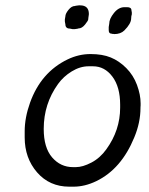

<svg xmlns="http://www.w3.org/2000/svg" viewBox="-20 -703 554 714"><path d="M251.5 -81.5H262.2Q287.6 -81.5 319.8 -98.4Q352.1 -115.2 375.5 -147.9Q426.8 -218.8 426.8 -302.7V-313.5Q426.8 -379.9 397.9 -418.2Q369.1 -456.5 325.7 -456.5H309.6Q277.8 -456.5 246.8 -437.5Q215.8 -418.5 195.8 -390.6Q142.6 -316.9 142.6 -223.6Q142.6 -153.8 173.8 -117.7Q205.1 -81.5 251.5 -81.5ZM277.8 -683.1Q310.5 -683.1 310.5 -650.9V-649.4L310.1 -648.4V-647L308.6 -636.7Q308.1 -635.3 308.1 -630.9Q308.1 -626.5 296.4 -611.8Q284.7 -597.2 271.5 -597.2L268.6 -596.2L258.3 -594.7H249.5L239.7 -596.7Q223.1 -596.7 223.1 -613.3Q222.2 -615.2 222.2 -617.2L221.2 -623.5V-630.9L223.1 -642.1Q223.1 -651.9 234.6 -666.3Q246.1 -680.7 258.8 -680.7L261.7 -681.6L273.4 -683.1ZM442.9 -676.3H452.6Q468.8 -676.3 468.8 -664.6L470.2 -656.7V-649.9Q467.8 -642.6 467.8 -634.8Q467.8 -615.2 442.4 -589.8Q428.7 -576.2 404.3 -576.2L403.3 -576.7H399.4Q394.5 -578.1 393.6 -578.1Q384.3 -578.1 384.3 -591.3V-602.5L386.2 -614.7Q386.2 -632.8 403.6 -654.5Q420.9 -676.3 442.9 -676.3ZM253.4 -8.8H237.8Q164.1 -8.8 117.9 -62Q71.8 -115.2 71.8 -191.9V-214.8Q71.8 -265.6 91.8 -321.3Q132.3 -434.1 231 -481.9Q272.5 -502 316.7 -502Q360.8 -502 391.8 -489.3Q422.9 -476.6 449.5 -450Q476.1 -423.3 489.5 -387Q502.9 -350.6 502.9 -318.8V-311L502.4 -303.7Q502.4 -302.7 502.4 -301.3Q502.4 -247.6 479.5 -192.4Q431.2 -74.2 337.9 -29.3Q295.4 -8.8 253.4 -8.8Z"/></svg>

Font: Averia Sans Libre Light
Style: Italic
Weight: 300
Italic angle: -8.5°
Version: Version 1.002